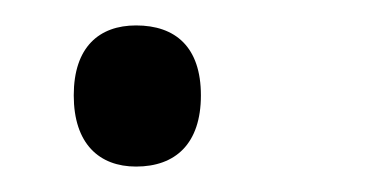

<svg xmlns="http://www.w3.org/2000/svg" viewBox="-20 -119 307 151"><path d="M38 -44C38 -6 58 12 87 12C118 12 138 -6 138 -44C138 -82 118 -99 87 -99C58 -99 38 -82 38 -44Z"/></svg>

Font: Noto Sans Thaana Light
Style: Regular
Weight: 300
Designer: David Williams
Foundry: Google Inc.
Version: Version 3.001